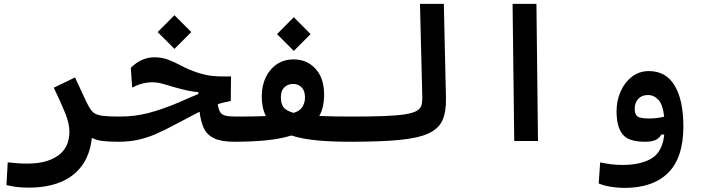

<svg xmlns="http://www.w3.org/2000/svg" viewBox="-20 -713 3556 971"><path d="M444.8 -15.6Q434.6 71.8 392.6 127.2Q350.6 182.6 283 209.2Q215.3 235.8 128.4 235.8Q89.4 235.8 64.5 232.7Q39.6 229.5 12.7 223.1L19 107.9Q46.9 110.8 66.4 112.5Q85.9 114.3 118.7 114.3Q216.8 114.3 273.9 73.7Q331.1 33.2 331.1 -48.8Q331.1 -89.4 308.1 -145Q285.2 -200.7 252 -269.5L359.4 -321.3Q380.4 -276.9 393.6 -247.6Q406.7 -217.8 416.7 -197.8Q426.8 -177.7 437.5 -160.6Q447.3 -146 461.7 -137.9Q476.1 -129.9 504.6 -126.7Q533.2 -123.5 585.9 -123.5Q604.5 -123.5 613.5 -110.8Q622.6 -98.1 622.6 -67.9Q622.6 -29.3 610.1 -12.7Q597.7 3.9 580.1 3.9Q530.8 3.9 500 0.2Q469.2 -3.4 444.8 -15.6Z M1166 3.9Q1098.6 3.9 1062.5 -13.7Q1026.4 -31.2 1010.7 -64.9Q995.1 -98.6 989.3 -147.9Q978 -142.1 963.9 -134.8Q906.2 -105 858.9 -79.6Q811.5 -54.2 768.3 -35.4Q725.1 -16.6 679.4 -6.3Q633.8 3.9 578.6 3.9Q566.4 3.9 559.1 -11.5Q551.8 -26.9 551.8 -64Q551.8 -97.2 561 -110.4Q570.3 -123.5 586.9 -123.5Q661.6 -123.5 730.5 -141.4Q799.3 -159.2 884.8 -195.3Q914.6 -208 938 -218.8Q961.4 -229 982.9 -237.3V-247.1Q956.5 -249 928.5 -255.1Q900.4 -261.2 865.2 -271Q828.6 -281.7 802.5 -289.3Q776.4 -296.9 750 -296.9Q699.2 -296.9 648.4 -270L641.6 -369.6Q668.5 -397.5 699 -410.4Q729.5 -423.3 761.2 -423.3Q800.3 -423.3 833.7 -409.9Q867.2 -396.5 901.4 -378.4Q935.5 -360.4 976.1 -346.7Q1021.5 -331.5 1058.6 -328.6Q1084.5 -326.2 1118.2 -326.2Q1132.3 -326.2 1148.4 -326.7L1147 -202.1Q1111.8 -195.8 1081.5 -186.5Q1085 -160.2 1093 -146.7Q1101.1 -133.3 1119.4 -128.4Q1137.7 -123.5 1171.9 -123.5Q1190.4 -123.5 1199.5 -106Q1208.5 -88.4 1208.5 -65.9Q1208.5 -24.4 1196 -10.3Q1183.6 3.9 1166 3.9ZM862.3 -465.8 777.3 -550.8 862.3 -636.2 947.3 -550.8Z M1164.1 3.9 1171.9 -123.5Q1215.8 -123.5 1253.9 -124Q1292 -124.5 1324.7 -126Q1303.7 -167.5 1303.7 -225.1Q1303.7 -278.8 1323.7 -321.3Q1343.8 -363.8 1380.1 -388.2Q1416.5 -412.6 1465.3 -412.6Q1532.7 -412.6 1575.9 -365Q1619.1 -317.4 1619.1 -234.9Q1619.1 -168.9 1594.7 -126.5Q1627.9 -125 1668.7 -124.3Q1709.5 -123.5 1758.8 -123.5Q1786.1 -123.5 1798.8 -106.2Q1811.5 -88.9 1811.5 -61.5Q1811.5 -30.8 1795.4 -13.4Q1779.3 3.9 1750.5 3.9Q1659.2 3.9 1584.5 -2.9Q1509.8 -9.8 1453.6 -27.8Q1396 -9.8 1322.3 -2.9Q1248.5 3.9 1164.1 3.9ZM1464.8 -142.1Q1467.8 -143.1 1470.2 -144Q1499 -153.8 1510.7 -174.8Q1522.5 -195.8 1522.5 -219.7Q1522.5 -253.9 1505.4 -271.2Q1488.3 -288.6 1462.4 -288.6Q1436.5 -288.6 1418.5 -271.7Q1400.4 -254.9 1400.4 -220.2Q1400.4 -190.4 1413.3 -171.6Q1426.3 -152.8 1464.8 -142.1ZM1465.8 -455.6 1380.9 -540.5 1465.8 -626 1550.8 -540.5Z M1752 3.9Q1737.8 3.9 1730.7 -12Q1723.6 -27.8 1723.6 -63Q1723.6 -98.1 1733.4 -110.8Q1743.2 -123.5 1757.8 -123.5Q1859.4 -123.5 1925.5 -126.2Q1991.7 -128.9 2030.5 -135.3Q2069.3 -141.6 2087.9 -152.6Q2106.4 -163.6 2111.3 -180.2Q2116.2 -196.8 2115.7 -219.7L2104 -693.4H2224.6L2235.4 -215.8Q2236.8 -147.9 2217.5 -104.7Q2198.2 -61.5 2146 -37.8Q2093.8 -14.2 1998.3 -5.1Q1902.8 3.9 1752 3.9Z M2580.6 0 2572.3 -693.4H2692.9L2700.7 0Z M3137.7 237.3Q3103 237.3 3068.1 231.4Q3033.2 225.6 3007.8 214.8L3015.1 108.4Q3043.9 114.3 3070.1 117.7Q3096.2 121.1 3128.9 121.1Q3219.7 121.1 3274.7 88.6Q3329.6 56.2 3339.4 -32.7H3324.7Q3315.4 -15.1 3296.4 -5.6Q3277.3 3.9 3240.7 3.9Q3157.7 3.9 3127.9 -34.7Q3098.1 -73.2 3098.1 -149.9Q3098.1 -204.1 3118.7 -250.5Q3139.2 -296.9 3176 -325.2Q3212.9 -353.5 3261.7 -353.5Q3348.1 -353.5 3392.1 -280Q3436 -206.5 3436 -73.7Q3436 84.5 3359.1 160.9Q3282.2 237.3 3137.7 237.3ZM3338.9 -122.6Q3332 -184.6 3309.6 -208.5Q3287.1 -232.4 3256.8 -232.4Q3225.6 -232.4 3207.8 -212.9Q3189.9 -193.4 3189.9 -162.1Q3189.9 -135.3 3203.6 -124.5Q3217.3 -113.8 3262.2 -113.8Q3283.2 -113.8 3301 -116Q3318.8 -118.2 3338.9 -122.6Z"/></svg>

Font: CaskaydiaCove NFP SemiBold
Style: Regular
Weight: 600
Designer: Aaron Bell
Foundry: Saja Typeworks
Version: Version 2111.001; VTT 6.35;Nerd Fonts 3.1.1